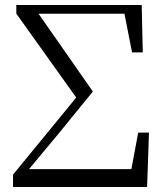

<svg xmlns="http://www.w3.org/2000/svg" viewBox="-20 -748 647 768"><path d="M32.1 0V-49.5L297.5 -373.2L295.7 -342.7L45.3 -693.4V-728H546.8L551.1 -538.5H508.2L472.2 -721.5L500.9 -693H315.6H127.5V-678.5L117 -717.8L351.4 -381.8L216.1 -215.7L68.9 -38.9L88 -89.3V-71.5H539.4L497.6 -29.9L532.9 -217.7H575.9L568.4 0Z"/></svg>

Font: Noto Serif TC
Style: Regular
Weight: 200
Designer: Ryoko NISHIZUKA 西塚涼子 (kana & ideographs); Frank Grießhammer (Latin, Greek & Cyrillic); Wenlong ZHANG 张文龙 (bopomofo); San
Foundry: Adobe
Version: Version 2.001;hotconv 1.1.0;makeotfexe 2.6.0